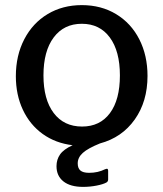

<svg xmlns="http://www.w3.org/2000/svg" viewBox="-20 -560 639 751"><path d="M284 79Q284 98 294.5 107Q305 116 329 116Q363 116 391 102Q397 100 398 100Q403 100 403 109V142Q403 150 396 154Q383 161 357.5 166Q332 171 305 171Q255 171 228 149.5Q201 128 201 90Q201 64 215 44Q229 24 264 8Q197 0 147 -36Q97 -72 69.5 -130.5Q42 -189 42 -262Q42 -343 75 -406.5Q108 -470 166.5 -505Q225 -540 300 -540Q376 -540 434.5 -504.5Q493 -469 525 -406Q557 -343 557 -263Q557 -163 507 -92.5Q457 -22 371 1Q324 20 304 38Q284 56 284 79ZM301 -65Q371 -65 410 -117.5Q449 -170 449 -265Q449 -360 409.5 -413.5Q370 -467 300 -467Q230 -467 190 -413.5Q150 -360 150 -265Q150 -171 190 -118Q230 -65 301 -65Z"/></svg>

Font: Libre Franklin Medium
Style: Regular
Weight: 500
Designer: Pablo Impallari, Rodrigo Fuenzalida
Foundry: Impallari Type
Version: Version 1.002; ttfautohint (v1.5)